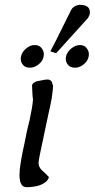

<svg xmlns="http://www.w3.org/2000/svg" viewBox="-20 -770 393 797"><path d="M189 -557Q212 -600 232.5 -642.5Q253 -685 275 -728Q285 -747 310 -750Q353 -750 353 -720Q353 -716 353 -713Q351 -705 345 -695L213 -549ZM348 -535Q344 -516 327 -502.5Q310 -489 292 -489Q272 -489 262.5 -500.5Q253 -512 253 -525Q253 -530 254 -535Q258 -554 275.5 -568.5Q293 -583 312 -583Q330 -583 339.5 -570.5Q349 -558 349 -545Q349 -540 348 -535ZM67 -535Q71 -554 88 -568.5Q105 -583 124 -583Q143 -583 152.5 -570.5Q162 -558 162 -545Q162 -540 161 -535Q157 -516 140 -502.5Q123 -489 104 -489Q85 -489 75.5 -500.5Q66 -512 66 -525Q66 -530 67 -535ZM140 -92Q141 -72 161 -57Q166 -52 171.5 -47Q177 -42 183 -35Q178 -13 142 0Q117 7 92 7Q91 7 90 7Q61 7 61 -44Q61 -54 62 -66Q64 -84 68.5 -110.5Q73 -137 81 -172L91 -222Q91 -221 91 -221Q91 -221 93 -231Q96 -244 103 -272Q109 -300 112.5 -321Q116 -342 117 -358Q115 -368 114.5 -382.5Q114 -397 113 -416Q115 -426 131 -432Q133 -432 155 -437Q170 -440 177 -440Q188 -440 194 -432Q196 -427 197.5 -423Q199 -419 200 -414Q200 -413 200 -410Q200 -400 195 -364Q193 -351 189 -333Q185 -315 180 -292L146 -131Q140 -102 140 -92Z"/></svg>

Font: New Athena Unicode
Style: Italic
Weight: 400
Designer: J. Rusten 1997; rev. by R. Hancock 2001, 2002, rev. by D. Mastronarde 2002-2019
Foundry: Society for Classical Studies (formerly American Philological Association)
Version: Version 5.008